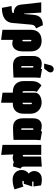

<svg xmlns="http://www.w3.org/2000/svg" viewBox="1207 -1972 982 3436"><g transform="rotate(90 1698.0 -254.0)"><path d="M487 -409 430 -531Q371 -529 331 -509.5Q291 -490 270 -452.5Q249 -415 244 -357L231 -192Q231 -192 230 -192.5Q229 -193 227 -194Q225 -195 223.5 -198Q222 -201 222 -207L205 -501H22L63 -135Q68 -90 89.5 -62Q111 -34 143.5 -21.5Q176 -9 213 -9L212 5Q211 14 198.5 18.5Q186 23 167 25.5Q148 28 127 28.5Q106 29 88 29L120 203Q185 203 234.5 190Q284 177 317.5 152.5Q351 128 369.5 92.5Q388 57 392 11L420 -314Q423 -348 432 -365.5Q441 -383 455 -392Q469 -401 487 -409Z M900 -171V-312Q900 -404 850.5 -456Q801 -508 711 -508Q615 -508 564 -457.5Q513 -407 513 -312V193L693 217V6Q699 8 707 10Q715 12 723.5 13.5Q732 15 740.5 16Q749 17 758 17Q799 17 831 -4.5Q863 -26 881.5 -68Q900 -110 900 -171ZM720 -307V-187Q720 -180 718.5 -174.5Q717 -169 714.5 -166Q712 -163 708 -163Q706 -163 703.5 -164Q701 -165 698.5 -167Q696 -169 694.5 -172.5Q693 -176 693 -180V-307Q693 -313 694.5 -317Q696 -321 699 -323Q702 -325 706 -325Q711 -325 714 -323Q717 -321 718.5 -317Q720 -313 720 -307Z M1374 -487 1219 -515Q1215 -508 1212.5 -500.5Q1210 -493 1210 -493Q1207 -495 1194.5 -499Q1182 -503 1163 -506.5Q1144 -510 1118 -510Q1092 -510 1067.5 -502Q1043 -494 1024 -476Q1005 -458 993.5 -428.5Q982 -399 982 -355V-170Q982 -135 990.5 -103.5Q999 -72 1017.5 -48Q1036 -24 1068 -10Q1100 4 1146 4Q1169 4 1198 3Q1227 2 1257 1Q1287 0 1312.5 -1.5Q1338 -3 1353 -4Q1368 -5 1368 -5V-390Q1368 -407 1369.5 -431.5Q1371 -456 1374 -487ZM1162 -156V-350Q1162 -353 1163.5 -355Q1165 -357 1167 -358Q1169 -359 1171.5 -359.5Q1174 -360 1175 -360Q1176 -360 1177.5 -359.5Q1179 -359 1181 -358.5Q1183 -358 1185 -357.5Q1187 -357 1188 -356V-144Q1187 -144 1185 -143.5Q1183 -143 1181.5 -143Q1180 -143 1178.5 -143Q1177 -143 1175 -143Q1172 -143 1169 -144.5Q1166 -146 1164 -149Q1162 -152 1162 -156ZM1259 -620Q1270 -634 1274 -652.5Q1278 -671 1272.5 -689Q1267 -707 1246 -717Q1224 -729 1203.5 -723.5Q1183 -718 1168.5 -703Q1154 -688 1149 -670L1118 -553H1207Z M1431 -314V-190Q1431 -129 1454 -85Q1477 -41 1519.5 -17Q1562 7 1622 7H1638V192L1818 217V7H1838Q1895 7 1934.5 -17Q1974 -41 1994.5 -85Q2015 -129 2015 -190V-308Q2015 -366 1989.5 -411Q1964 -456 1917.5 -482Q1871 -508 1808 -508Q1764 -508 1725 -493Q1686 -478 1662 -451Q1638 -424 1638 -389V-167H1628Q1624 -167 1620 -169Q1616 -171 1613.5 -175.5Q1611 -180 1611 -187V-342Q1611 -354 1611.5 -370.5Q1612 -387 1615 -401.5Q1618 -416 1625 -421L1509 -504Q1472 -476 1451.5 -433.5Q1431 -391 1431 -314ZM1824 -167H1818V-323Q1818 -326 1819 -328.5Q1820 -331 1822.5 -332.5Q1825 -334 1828 -334Q1833 -334 1836.5 -331.5Q1840 -329 1842 -325.5Q1844 -322 1844.5 -318Q1845 -314 1845 -310V-187Q1845 -181 1842 -176.5Q1839 -172 1834.5 -169.5Q1830 -167 1824 -167Z M2489 -487 2334 -515Q2330 -508 2327.5 -500.5Q2325 -493 2325 -493Q2322 -495 2309.5 -499Q2297 -503 2278 -506.5Q2259 -510 2233 -510Q2207 -510 2182.5 -502Q2158 -494 2139 -476Q2120 -458 2108.5 -428.5Q2097 -399 2097 -355V-170Q2097 -135 2105.5 -103.5Q2114 -72 2132.5 -48Q2151 -24 2183 -10Q2215 4 2261 4Q2284 4 2313 3Q2342 2 2372 1Q2402 0 2427.5 -1.5Q2453 -3 2468 -4Q2483 -5 2483 -5V-390Q2483 -407 2484.5 -431.5Q2486 -456 2489 -487ZM2277 -156V-350Q2277 -353 2278.5 -355Q2280 -357 2282 -358Q2284 -359 2286.5 -359.5Q2289 -360 2290 -360Q2291 -360 2292.5 -359.5Q2294 -359 2296 -358.5Q2298 -358 2300 -357.5Q2302 -357 2303 -356V-144Q2302 -144 2300 -143.5Q2298 -143 2296.5 -143Q2295 -143 2293.5 -143Q2292 -143 2290 -143Q2287 -143 2284 -144.5Q2281 -146 2279 -149Q2277 -152 2277 -156Z M2962 -188V-511L2781 -498V-188Q2781 -183 2779.5 -178.5Q2778 -174 2775 -171.5Q2772 -169 2767 -169Q2763 -169 2759.5 -171Q2756 -173 2754 -176.5Q2752 -180 2752 -186V-501H2573V192L2752 216L2744 -6Q2747 -2 2753.5 0.5Q2760 3 2768.5 5Q2777 7 2784.5 8Q2792 9 2798 9Q2817 9 2834 6Q2851 3 2863.5 -1.5Q2876 -6 2880 -13Q2888 -6 2902 -2Q2916 2 2932 2.5Q2948 3 2960 1L2997 -131Q2995 -132 2986 -137.5Q2977 -143 2969.5 -155.5Q2962 -168 2962 -188Z M3317 -361 3298 -497Q3269 -505 3242.5 -509Q3216 -513 3189 -512Q3140 -511 3109 -493.5Q3078 -476 3062 -449.5Q3046 -423 3042 -393Q3039 -373 3043.5 -351Q3048 -329 3059.5 -309.5Q3071 -290 3087 -277Q3056 -257 3039 -223Q3022 -189 3022 -149Q3022 -110 3041 -73.5Q3060 -37 3099.5 -13Q3139 11 3198 11Q3229 11 3258 7Q3287 3 3315 -4.5Q3343 -12 3369 -23L3318 -184Q3310 -180 3301.5 -176Q3293 -172 3283 -169Q3273 -166 3262 -164.5Q3251 -163 3237 -163Q3231 -163 3226 -164.5Q3221 -166 3218 -169Q3215 -172 3215 -176Q3215 -179 3216.5 -181.5Q3218 -184 3220.5 -185.5Q3223 -187 3226.5 -188Q3230 -189 3234 -189H3269L3317 -339H3244Q3239 -339 3234.5 -340.5Q3230 -342 3228 -345Q3226 -348 3226 -352Q3226 -356 3228 -358Q3230 -360 3234 -361.5Q3238 -363 3243 -363Q3254 -363 3265.5 -362.5Q3277 -362 3290 -362Q3303 -362 3317 -361Z"/></g></svg>

Font: Advent Pro Black
Style: Regular
Weight: 900
Version: Version 3.000